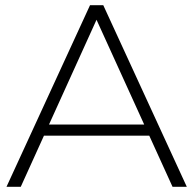

<svg xmlns="http://www.w3.org/2000/svg" viewBox="-20 -720 745 740"><path d="M5 0 327 -700H378L700 0H645L341 -668H363L60 0ZM123 -197 140 -240H559L576 -197Z"/></svg>

Font: Modern
Style: Regular
Weight: 300
Designer: Julieta Ulanovsky
Foundry: Julieta Ulanovsky
Version: Version 8.000